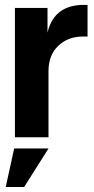

<svg xmlns="http://www.w3.org/2000/svg" viewBox="-20 -552 377 772"><path d="M40 0V-520H171V-421Q199 -539 332 -532V-405H313Q253 -405 214 -367.5Q175 -330 175 -266V0ZM3 200 37 45H175L77 200Z"/></svg>

Font: Cal Sans
Style: Regular
Weight: 400
Designer: Designer Mark Davis DBA MarkFonts
Foundry: Designer Mark Davis DBA MarkFonts
Version: Version 1.000